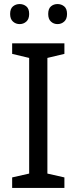

<svg xmlns="http://www.w3.org/2000/svg" viewBox="-20 -928 379 948"><path d="M298 0H40V-52L124 -71V-642L40 -662V-714H298V-662L214 -642V-71L298 -52ZM30 -859Q30 -885 44 -896.5Q58 -908 77 -908Q96 -908 110 -896.5Q124 -885 124 -859Q124 -834 110 -821.5Q96 -809 77 -809Q58 -809 44 -821.5Q30 -834 30 -859ZM218 -859Q218 -885 231.5 -896.5Q245 -908 264 -908Q283 -908 297 -896.5Q311 -885 311 -859Q311 -834 297 -821.5Q283 -809 264 -809Q245 -809 231.5 -821.5Q218 -834 218 -859Z"/></svg>

Font: Noto Sans Hebrew
Style: Regular
Weight: 400
Designer: Monotype Design Team
Foundry: Monotype Imaging Inc.
Version: Version 2.003